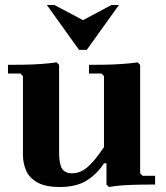

<svg xmlns="http://www.w3.org/2000/svg" viewBox="-20 -740 666 770"><path d="M542 -45 552 -35H602V0Q576 0 542.5 0.5Q509 1 476 3Q443 5 417 10L407 0V-85H397Q369 -42 327.5 -16Q286 10 219 10Q164 10 131.5 -7.5Q99 -25 85.5 -54.5Q72 -84 72 -120V-435L62 -445H12V-480Q38 -480 74 -480.5Q110 -481 145.5 -483.5Q181 -486 207 -490L217 -480V-130Q217 -82 229 -63.5Q241 -45 269 -45Q301 -45 329 -68Q357 -91 397 -150V-435L387 -445H337V-480Q363 -480 399 -480.5Q435 -481 470.5 -483.5Q506 -486 532 -490L542 -480ZM297 -540 168 -720H198L353 -638H273L427 -720H457L328 -540Z"/></svg>

Font: Brygada 1918
Style: Regular
Weight: 400
Designer: Mateusz Machalski | Borys Kosmynka | Przemek Hoffer
Foundry: NIEPODLEGLA 2018
Version: Version 3.006